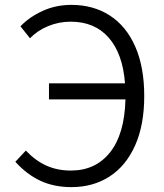

<svg xmlns="http://www.w3.org/2000/svg" viewBox="-20 -755 674 788"><path d="M43 -91 86 -137Q126 -95 171 -75Q216 -55 271 -55Q372 -55 431.5 -129.5Q491 -204 495 -347H181V-413H493Q484 -534 426.5 -600Q369 -666 270 -666Q222 -666 178 -648Q134 -630 103 -598L64 -647Q100 -685 154.5 -710Q209 -735 273 -735Q363 -735 430.5 -691.5Q498 -648 535 -564Q572 -480 572 -361Q572 -242 534.5 -158Q497 -74 429.5 -30.5Q362 13 273 13Q202 13 146 -13Q90 -39 43 -91Z"/></svg>

Font: Nebula Sans Book
Style: Regular
Weight: 400
Designer: Paul D. Hunt for Adobe (as Source Sans)
Foundry: Nebula Entertainment & Broadcasting LLC
Version: Version 1.010